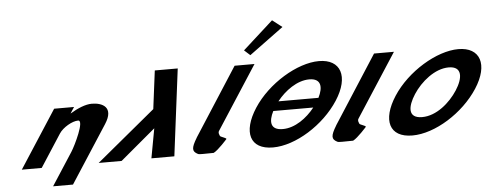

<svg xmlns="http://www.w3.org/2000/svg" viewBox="-70 -1328 4349 1701"><g transform="rotate(-5 2104.5 -477.0)"><path d="M74 0H251L438.8 -290C471.9 -341 555.6 -390 608.6 -390C665.6 -390 558.1 -170 525.1 -119L337.2 171H514.2L843.9 -338C936.6 -481 836 -528 742 -528C686 -528 616.2 -499 550.3 -459H548.3L583.3 -513H406.3Z M1226.5 0 1274.9 -263 961.5 0H757.5L1281 -433L1324.2 -773H1528.2L1430.5 0Z M2127.1 -881.2 2179.4 -834.1 2484.3 -1058 2397.5 -1125.2ZM2032.2 -753H2209.2L1845.2 -191C1833.8 -173 1842.5 -161.8 1848.3 -145C1851.5 -135.7 1902.7 -124 1903.7 -113C1903.7 -113 1823.1 -21.3 1780.6 0C1696.5 0 1654.8 4.3 1640.4 -3C1589.6 -28.9 1587.8 -57.6 1642.9 -148L1642.4 -148L1654.4 -166.5C1660.8 -176.7 1667.8 -187.5 1675.4 -199L1676 -200Z M2747.3 -405H2391.5C2462.5 -495 2572.1 -575 2679.9 -575C2788.4 -575 2793.1 -495 2747.3 -405ZM2338.7 -323.4H2694.1C2624 -234.8 2519.1 -156.8 2409 -156.8C2296 -156.8 2293.6 -234.8 2338.7 -323.4ZM2190.8 -365.9C2058.2 -161.1 2101.4 -2.1 2308.8 -2.1C2510.2 -2.1 2764.5 -161.1 2897.2 -365.9C3029.9 -570.8 2974.2 -728.9 2779.5 -728.9C2586.6 -728.9 2323.5 -570.8 2190.8 -365.9Z M3272.2 -753H3449.2L3085.2 -191C3073.8 -173 3082.5 -161.8 3088.3 -145C3091.5 -135.7 3142.7 -124 3143.7 -113C3143.7 -113 3063.1 -21.3 3020.6 0C2936.5 0 2894.8 4.3 2880.4 -3C2829.6 -28.9 2827.8 -57.6 2882.9 -148L2882.4 -148L2894.4 -166.5C2900.8 -176.7 2907.8 -187.5 2915.4 -199L2916 -200Z M3430.5 -363.9C3297.9 -159.1 3341.1 -0.1 3548.5 -0.1C3750 -0.1 4004.2 -159.1 4136.9 -363.9C4269.6 -568.8 4213.9 -726.9 4019.2 -726.9C3826.3 -726.9 3563.2 -568.8 3430.5 -363.9ZM3603.1 -363.9C3670.8 -468.5 3796.3 -573 3919.6 -573C4043.7 -573 4032.1 -468.5 3964.3 -363.9C3896.6 -259.4 3776.2 -154.8 3648.7 -154.8C3517.8 -154.8 3535.4 -259.4 3603.1 -363.9Z"/></g></svg>

Font: Hussar
Style: BdWodka
Weight: 700
Foundry: Cannot Into Space Fonts
Version: Version 2.00